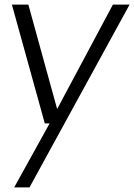

<svg xmlns="http://www.w3.org/2000/svg" viewBox="-20 -570 587 840"><path d="M547 -550 109 250H42L197 -30H176L32 -550H104L230 -93L474 -550Z"/></svg>

Font: Oakes Grotesk Light
Style: Italic
Weight: 300
Italic angle: -8°
Designer: Samuel Oakes
Foundry: Samuel Oakes
Version: Version 1.000;PS 001.000;hotconv 1.0.88;makeotf.lib2.5.64775